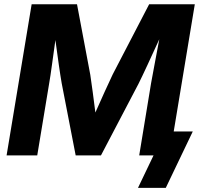

<svg xmlns="http://www.w3.org/2000/svg" viewBox="-20 -748 957 924"><path d="M11.7 0 132.3 -727.5H350.6L414.6 -387.7Q419.4 -355.5 426.3 -304.4Q433.1 -253.4 439 -206.5Q459.5 -253.9 483.4 -305.7Q507.3 -357.4 522.5 -390.1L697.8 -727.5H917.5L796.9 0H649.9L707 -347.2Q713.4 -384.3 724.6 -442.1Q735.8 -500 746.6 -559.1Q717.8 -496.1 690.7 -437.5Q663.6 -378.9 646.5 -344.7L465.8 0H344.2L276.9 -347.2Q271 -380.4 262.9 -437.3Q254.9 -494.1 246.6 -555.2Q238.3 -496.6 230.5 -439Q222.7 -381.3 216.3 -344.7L159.2 0ZM644 156.2 718.8 0H679.2L698.2 -115.2H907.7L777.8 156.2Z"/></svg>

Font: Inter Display
Style: Bold Italic
Weight: 700
Italic angle: -9.39999°
Designer: Rasmus Andersson
Foundry: rsms
Version: Version 4.000;git-a52131595